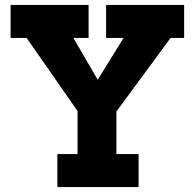

<svg xmlns="http://www.w3.org/2000/svg" viewBox="-20 -760 790 780"><path d="M673 -606 453 -307V-134H543V0H213V-134H295V-309L88 -606H23V-740H340V-606H278L377 -436L482 -606H411V-740H728V-606Z"/></svg>

Font: Arvo
Style: Bold
Weight: 700
Designer: Anton Koovit (Cyrillic Expansion: Cyreal)
Foundry: Anton Koovit, Yassin Baggar
Version: Version 3.000